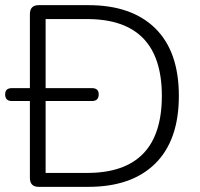

<svg xmlns="http://www.w3.org/2000/svg" viewBox="-24 -725 777 745"><path d="M126 0Q92 0 92 -35V-670Q92 -705 126 -705H319Q487 -705 578.5 -615Q670 -525 670 -353Q670 -181 578.5 -90.5Q487 0 319 0ZM153 -54H314Q604 -54 604 -353Q604 -651 314 -651H153ZM22 -333Q-4 -333 -4 -359Q-4 -383 22 -383H333Q359 -383 359 -359Q359 -333 333 -333Z"/></svg>

Font: Nunito Light
Style: Regular
Weight: 300
Designer: Vernon Adams
Foundry: Vernon Adams
Version: Version 3.601; ttfautohint (v1.8.2.53-6de2)